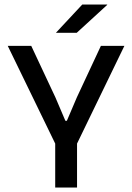

<svg xmlns="http://www.w3.org/2000/svg" viewBox="-20 -846 596 866"><path d="M321.5 -186H235L15 -639H121L230 -406.5L275 -301H281.5L326.5 -406.5L435 -639H541ZM327.5 0H229V-279H327.5ZM233 -699 351 -825.5H463.5V-824L326 -698H233Z"/></svg>

Font: Anek Kannada Medium Medium
Style: Regular
Weight: 500
Version: Version 1.003